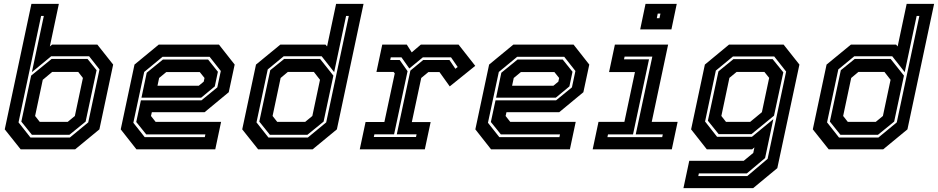

<svg xmlns="http://www.w3.org/2000/svg" viewBox="-20 -770 4836 990"><path d="M86.5 0 4.5 -103 142 -750H283.5L237 -530.5L249 -540H482L563.5 -437L492.5 -103L367.5 0ZM144.5 -75 90 -143 140.5 -380 246 -466H431.5L478 -408L421.5 -143L338 -75ZM185 -141.5H329L366 -172L407.5 -368L383.5 -399H249L200.5 -358.5L161 -172ZM137 -61H340.5L435 -139L493 -412L439.5 -480H244L144.5 -398L206 -688H192L75.5 -139Z M1109 -540 1190 -437 1159.5 -294.5 1035 -191.5H763L758.5 -172L782.5 -141.5H1120L1090 0H683.5L602.5 -103L673.5 -437L798.5 -540ZM1053 -463 1103.5 -400 1087.5 -324.5 1017.5 -266.5H709.5L736.5 -395L820 -463ZM1061 -477H818L723.5 -399L667.5 -137L726 -63H1036L1039 -77H734L682.5 -141L706.5 -252.5H1018.5L1100.5 -319.5L1118.5 -404ZM1010 -398.5H837.5L800.5 -368L792 -328H1005L1030.5 -349L1034.5 -368Z M1592 0H1311L1229 -103L1300 -437L1425.5 -540H1658.5L1666.5 -530.5L1713 -750H1854.5L1717 -103ZM1565 -75H1371.5L1317 -143L1373.5 -408L1445 -466H1630.5L1699 -380L1648.5 -143ZM1553.5 -141.5 1590.5 -172 1630 -358.5 1598.5 -399H1464L1427 -368L1385.5 -172L1409.5 -141.5ZM1567.5 -61 1662 -139 1778.5 -688H1764.5L1703 -398L1638.5 -480H1443L1360.5 -412L1302.5 -139L1364 -61Z M1835 0 1865 -141H1962L2015.5 -391.5L2009.5 -399H1921L1951 -540H2077.5L2103 -500L2150 -540H2344.5L2430.5 -430.5L2299 -324.5L2246 -398.5H2189L2152 -368L2103.5 -140.5H2200.5L2170.5 0ZM1907.5 -63.5H2125L2128 -77.5H2026L2096 -406L2162 -460.5H2297.5L2328 -415.5L2340 -424.5L2305.5 -474.5H2160.5L2090.5 -417L2050 -474.5H1995L1992 -460.5H2041L2081.5 -403L2012 -77.5H1910.5Z M2937.5 -540 3018.5 -437 2988 -294.5 2863.5 -191.5H2591.5L2587 -172L2611 -141.5H2948.5L2918.5 0H2512L2431 -103L2502 -437L2627 -540ZM2881.5 -463 2932 -400 2916 -324.5 2846 -266.5H2538L2565 -395L2648.5 -463ZM2889.5 -477H2646.5L2552 -399L2496 -137L2554.5 -63H2864.5L2867.5 -77H2562.5L2511 -141L2535 -252.5H2847L2929 -319.5L2947 -404ZM2838.5 -398.5H2666L2629 -368L2620.5 -328H2833.5L2859 -349L2863 -368Z M3281 -618.5 3308.5 -750H3469.5L3442 -618.5ZM3366.5 -676H3380.5L3385.5 -700H3371.5ZM3036 0 3066 -141.5H3199.5L3254 -398.5H3120.5L3150.5 -540H3425L3340.5 -141.5H3474L3444 0ZM3112 -63H3394.5L3397.5 -77H3258L3343.5 -478H3200.5L3197.5 -464H3326.5L3244 -77H3115Z M3504 200 3534 59H3815L3864 18.5L3870 -10L3858 0H3624.5L3543.5 -103L3614.5 -437L3739 -540H4020.5L4102 -437L3988 97L3863.5 200ZM3580.5 138H3833L3938 49L4033.5 -401L3972 -479H3759.5L3671 -406L3615.5 -143.5L3677.5 -64.5H3857L3967.5 -155.5L3925 45L3831 124H3583.5ZM3685.5 -78.5 3630 -147.5 3684.5 -402 3761.5 -465H3964L4019 -397L3971 -173.5L3855 -78.5ZM3723.5 -141.5H3848L3908.5 -191.5L3946 -368.5L3921.5 -399H3778L3741 -368.5L3699.5 -172Z M4534 0H4253L4171 -103L4242 -437L4367.5 -540H4600.5L4608.5 -530.5L4655 -750H4796.5L4659 -103ZM4507 -75H4313.5L4259 -143L4315.5 -408L4387 -466H4572.5L4641 -380L4590.5 -143ZM4495.5 -141.5 4532.5 -172 4572 -358.5 4540.5 -399H4406L4369 -368L4327.5 -172L4351.5 -141.5ZM4509.5 -61 4604 -139 4720.5 -688H4706.5L4645 -398L4580.5 -480H4385L4302.5 -412L4244.5 -139L4306 -61Z"/></svg>

Font: Tourney Thin
Style: Bold Italic
Weight: 700
Italic angle: -12°
Version: Version 1.015